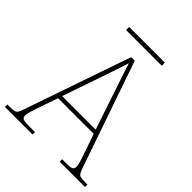

<svg xmlns="http://www.w3.org/2000/svg" viewBox="-230 -964 1101 1101"><g transform="rotate(45 320.5 -414.0)"><path d="M-4 0V-20H18Q41 -20 52 -23Q63 -26 69.5 -36Q76 -46 83 -68L306 -714H335L558 -68Q566 -46 572 -36Q578 -26 589 -23Q600 -20 623 -20H645V0H440V-20H474Q512 -20 520.5 -27Q529 -34 529 -48Q529 -60 523 -80Q517 -100 510.5 -119Q504 -138 501 -147L465 -251H176L140 -147Q137 -138 130.5 -119Q124 -100 118 -80Q112 -60 112 -48Q112 -34 121 -27Q130 -20 167 -20H220V0ZM184 -276H456L379 -505Q370 -532 359 -564.5Q348 -597 338 -628Q328 -659 321 -680Q317 -665 306.5 -634Q296 -603 285 -570.5Q274 -538 266 -515ZM175 -803V-828H465V-803Z"/></g></svg>

Font: Noto Serif Telugu Thin
Style: Regular
Weight: 100
Designer: Jelle Bosma - Monotype Design Team
Foundry: Monotype Imaging Inc.
Version: Version 2.005; ttfautohint (v1.8.4.7-5d5b)